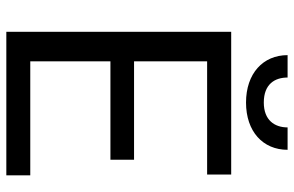

<svg xmlns="http://www.w3.org/2000/svg" viewBox="-181 -748 929 607"><g transform="rotate(90 283.5 -444.5)"><path d="M534.2 -75.7H173.8V-329.1H484.9V-403.8H173.8V-634.8H531.7V-710.9H80.6V0H534.2ZM382.8 -889.2C382.8 -848.6 360.4 -814 304.2 -814C246.1 -814 225.1 -848.6 225.1 -889.2H154.3C154.3 -811.5 212.4 -757.8 304.2 -757.8C395.5 -757.8 453.6 -811 453.6 -889.2Z"/></g></svg>

Font: Bert Sans
Style: Regular
Weight: 400
Designer: Christian Robertson (Google), Cristiano Sobral
Foundry: Google, Cristiano Sobral
Version: Version 3.101